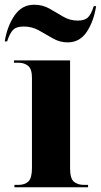

<svg xmlns="http://www.w3.org/2000/svg" viewBox="-47 -791 426 811"><path d="M14 0H325V-10H309Q280 -10 264.5 -24Q249 -38 249 -80V-536H12V-526H32Q55 -526 71.5 -513Q88 -500 88 -462V-82Q88 -39 73 -24.5Q58 -10 30 -10H14ZM239 -612Q290 -612 319.5 -656.5Q349 -701 359 -765H349Q338 -730 324 -717Q310 -704 281 -704Q248 -704 219.5 -721Q191 -738 162 -754.5Q133 -771 97 -771Q45 -771 14 -725Q-17 -679 -27 -616H-17Q-6 -650 8 -664.5Q22 -679 53 -679Q88 -679 117.5 -662.5Q147 -646 176 -629Q205 -612 239 -612Z"/></svg>

Font: Noto Serif Display SemiCondensed Extra
Style: Regular
Weight: 800
Width: 4
Designer: Monotype Design Team
Foundry: Monotype Imaging Inc.
Version: Version 1.900